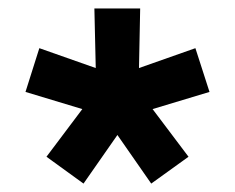

<svg xmlns="http://www.w3.org/2000/svg" viewBox="-20 -760 553 452"><path d="M256.4 -442.2 176.6 -327.8 89.4 -391 173.8 -503.2 40 -543.6 72.6 -646.6 205.4 -599.8 202.2 -740H310L307.2 -599.8L440 -646.6L473.2 -543.6L339.2 -503.2L423.8 -391L336 -327.8Z"/></svg>

Font: Be Vietnam Pro Variable Thin
Style: Regular
Weight: 100
Designer: Lam Bao, Tony Le, Vietanh Nguyen
Foundry: Yellow Type Foundry
Version: Version 1.002